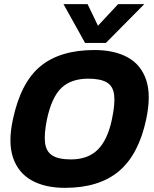

<svg xmlns="http://www.w3.org/2000/svg" viewBox="-20 -895 744 925"><path d="M390 -688 286 -875H402L452 -771L549 -875H675L490 -688ZM293 10Q197 10 132.5 -26Q68 -62 43 -135Q18 -208 42 -319Q80 -498 175 -576Q270 -654 435 -654Q531 -654 595.5 -618.5Q660 -583 684.5 -509Q709 -435 684 -319Q648 -150 552.5 -70Q457 10 293 10ZM322 -127Q403 -127 450.5 -173.5Q498 -220 519 -319Q535 -394 530 -437Q525 -480 494.5 -498Q464 -516 405 -516Q323 -516 276 -471.5Q229 -427 206 -319Q192 -250 197 -207.5Q202 -165 232 -146Q262 -127 322 -127Z"/></svg>

Font: Kanit SemiBold
Style: Italic
Weight: 600
Italic angle: -12°
Designer: Katatrad Team
Foundry: CadsonDemak
Version: Version 2.000; ttfautohint (v1.8.3)